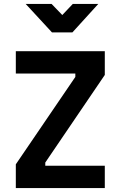

<svg xmlns="http://www.w3.org/2000/svg" viewBox="-20 -951 610 971"><path d="M60 -579H361V-562L60 -120V0H510V-113H209V-129L510 -572V-692H60ZM477 -931H348L295 -875L241 -931H110L243 -787H346Z"/></svg>

Font: TitilliumText22L
Style: 800 wt
Weight: 800
Designer: Campivisivi
Foundry: Campivisivi
Version: 1.000